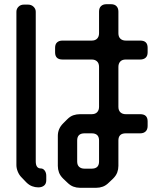

<svg xmlns="http://www.w3.org/2000/svg" viewBox="-20 -789 768 913"><path d="M347 -21V-121Q347 -155 382 -155H416Q451 -155 451 -121V-21Q451 13 416 13H382Q366 13 356.5 4.5Q347 -4 347 -21ZM280 60 300 79Q314 93 329 98.5Q344 104 360 104H438Q454 104 469 98.5Q484 93 498 79L518 60Q532 46 537.5 31Q543 16 543 0V-121Q543 -155 578 -155H647Q663 -155 672.5 -164Q682 -173 682 -190V-212Q682 -246 647 -246H578Q562 -246 552.5 -255Q543 -264 543 -281V-471Q543 -487 552 -496.5Q561 -506 578 -506H647Q663 -506 672.5 -514.5Q682 -523 682 -540V-562Q682 -596 647 -596H578Q562 -596 552.5 -605Q543 -614 543 -631V-734Q543 -750 534 -759.5Q525 -769 508 -769H486Q470 -769 460.5 -760Q451 -751 451 -734V-631Q451 -615 442 -605.5Q433 -596 416 -596H277Q261 -596 251.5 -587.5Q242 -579 242 -562V-540Q242 -506 277 -506H416Q432 -506 441.5 -497Q451 -488 451 -471V-281Q451 -265 442 -255.5Q433 -246 416 -246H360Q344 -246 329 -241Q314 -236 300 -222L280 -202Q255 -177 255 -143V0Q255 16 260.5 31Q266 46 280 60ZM105 78Q118 91 132.5 96.5Q147 102 162 102Q179 102 189.5 93.5Q200 85 200 68V47Q200 32 192.5 22Q185 12 174 12Q150 12 150 -22V-733Q150 -747 139.5 -757Q129 -767 114 -767H93Q78 -767 68 -757Q58 -747 58 -733V-4Q58 11 64.5 27Q71 43 82 54Z"/></svg>

Font: WD-XL Lubrifont TC
Style: Regular
Weight: 400
Designer: [WD-XL Lubrifont] Copyright 2020-2022 (c) NightFurySL2001, Skr-ZERO; [ZCOOL QingKe HuangYou] Copyright 2018-2022 (c) The
Version: Version 2.001;hotconv 1.1.1;makeotfexe 2.6.0